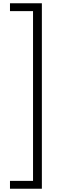

<svg xmlns="http://www.w3.org/2000/svg" viewBox="-20 -793 359 1174"><path d="M41 313V361H236V-773H41V-725H182V313Z"/></svg>

Font: Noto Sans Telugu SemiCondensed Light
Style: Regular
Weight: 300
Width: 4
Designer: Jelle Bosma - Monotype Design Team
Foundry: Monotype Imaging Inc.
Version: Version 2.005